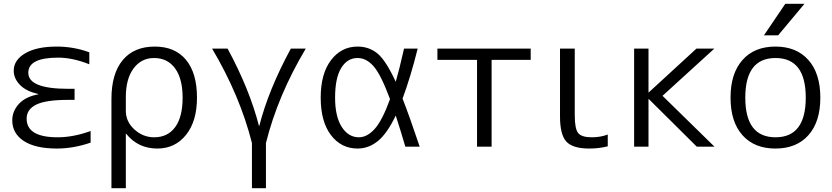

<svg xmlns="http://www.w3.org/2000/svg" viewBox="-20 -777 4405 1017"><path d="M285.2 -49.8Q368.2 -49.8 460 -83V-21.5Q369.1 9.8 281.2 9.8Q167 9.8 106 -30.3Q44.9 -70.3 44.9 -139.6Q44.9 -187.5 79.6 -226.1Q114.3 -264.6 182.6 -277.3V-279.3Q119.1 -293 85.9 -327.1Q52.7 -361.3 52.7 -402.3Q52.7 -459 113.3 -494.6Q173.8 -530.3 281.2 -530.3Q370.1 -530.3 453.1 -500V-436.5Q364.3 -471.7 288.1 -471.7Q129.9 -471.7 129.9 -391.6Q129.9 -306.6 340.8 -306.6H375V-248H340.8Q223.6 -248 172.4 -223.1Q121.1 -198.2 121.1 -148.4Q121.1 -49.8 285.2 -49.8Z M795.9 -469.7Q728.5 -469.7 687.5 -414.6Q646.5 -359.4 646.5 -262.7V-189.5Q646.5 -132.8 691.9 -91.3Q737.3 -49.8 796.9 -49.8Q868.2 -49.8 907.7 -103.5Q947.3 -157.2 947.3 -259.8Q947.3 -360.4 907.2 -415Q867.2 -469.7 795.9 -469.7ZM1023.4 -259.8Q1023.4 -134.8 965.3 -62.5Q907.2 9.8 813.5 9.8Q710.9 9.8 648.4 -68.4H646.5V219.7H570.3V-252.9Q570.3 -386.7 629.9 -458.5Q689.5 -530.3 799.8 -530.3Q907.2 -530.3 965.3 -460Q1023.4 -389.6 1023.4 -259.8Z M1520.5 -519.5H1599.6Q1451.2 -270.5 1388.7 -19.5V219.7H1314.5V-19.5Q1251 -270.5 1103.5 -519.5H1185.5Q1301.8 -304.7 1351.6 -110.4H1353.5Q1402.3 -301.8 1520.5 -519.5Z M1874 -530.3Q1935.5 -530.3 1980 -493.2Q2024.4 -456.1 2076.2 -343.8Q2093.8 -403.3 2120.1 -519.5H2192.4Q2154.3 -367.2 2112.3 -254.9Q2151.4 -154.3 2203.1 0H2127Q2102.5 -84 2076.2 -165Q2030.3 -69.3 1981.4 -29.8Q1932.6 9.8 1874 9.8Q1787.1 9.8 1732.9 -61.5Q1678.7 -132.8 1678.7 -259.8Q1678.7 -386.7 1733.4 -458.5Q1788.1 -530.3 1874 -530.3ZM2045.9 -252Q1998 -380.9 1959.5 -425.3Q1920.9 -469.7 1874 -469.7Q1819.3 -469.7 1787.1 -416.5Q1754.9 -363.3 1754.9 -259.8Q1754.9 -160.2 1790 -105Q1825.2 -49.8 1880.9 -49.8Q1924.8 -49.8 1964.8 -94.2Q2004.9 -138.7 2045.9 -252Z M2584 -460V0H2506.8V-460H2296.9V-519.5H2791V-460Z M3024.4 -519.5V-167Q3024.4 -94.7 3042.5 -72.3Q3060.5 -49.8 3115.2 -49.8Q3161.1 -49.8 3199.2 -64.5V-2Q3152.3 9.8 3101.6 9.8Q3013.7 9.8 2980 -26.9Q2946.3 -63.5 2946.3 -160.2V-519.5Z M3417 -252H3415V0H3338.9V-519.5H3415V-288.1H3417L3668.9 -519.5H3763.7L3489.3 -269.5L3764.6 0H3670.9Z M4139.6 -756.8H4241.2L4101.6 -589.8H4026.4ZM4262.2 -61Q4199.2 9.8 4087.4 9.8Q3975.6 9.8 3912.6 -61Q3849.6 -131.8 3849.6 -259.8Q3849.6 -387.7 3912.6 -459Q3975.6 -530.3 4087.4 -530.3Q4199.2 -530.3 4262.2 -459Q4325.2 -387.7 4325.2 -259.8Q4325.2 -131.8 4262.2 -61ZM3927.7 -259.8Q3927.7 -49.8 4087.9 -49.8Q4248 -49.8 4248 -259.8Q4248 -469.7 4087.9 -469.7Q3927.7 -469.7 3927.7 -259.8Z"/></svg>

Font: Mgen+ 1c regular
Style: Regular
Weight: 400
Designer: [Source Han Sans]
Ryoko NISHIZUKA  (kana & ideographs); Paul D. Hunt (Latin, Greek & Cyrillic); Wenlong ZHANG  (bopomofo
Version: Version 1.059.20150602